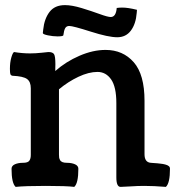

<svg xmlns="http://www.w3.org/2000/svg" viewBox="-20 -731 700 755"><path d="M518.6 -692.4 517.6 -680.2Q514.2 -636.7 494.6 -610.6Q475.1 -584.5 440.9 -584.5Q406.2 -584.5 336.7 -606.7Q267.1 -628.9 252.4 -628.9Q241.2 -628.9 236.3 -620.1Q231.4 -611.3 229 -591.8Q226.6 -587.9 206.1 -587.9Q188.5 -587.9 168.5 -592Q148.4 -596.2 148.4 -601.1L149.9 -614.7Q154.3 -657.2 174.8 -684.1Q195.3 -710.9 235.4 -710.9Q262.7 -710.9 301.3 -699.2Q339.8 -687.5 371.8 -675.8Q403.8 -664.1 415.5 -664.1Q436 -664.1 439 -699.7Q449.2 -701.2 460.9 -701.2Q483.4 -701.2 518.6 -692.4ZM632.3 3.9Q585 0 546.9 0Q522 0 492.7 2Q463.4 3.9 454.1 3.9Q437.5 3.9 437.5 -33.2V-325.7Q437.5 -389.2 417 -418.7Q396.5 -448.2 363.3 -448.2Q329.1 -448.2 288.3 -429Q247.6 -409.7 211.9 -379.9V-122.6Q211.9 -115.2 212.6 -111.1Q213.4 -106.9 216.1 -101.6Q218.8 -96.2 225.6 -93.5Q232.4 -90.8 243.2 -90.8Q261.7 -90.8 274.9 -85Q288.1 -79.1 288.1 -67.4Q288.1 -10.3 272 3.9Q242.2 0 160.2 0Q78.1 0 41.5 3.9Q25.4 -10.7 25.4 -67.4Q25.4 -79.1 38.6 -85Q51.8 -90.8 70.3 -90.8Q89.4 -90.8 95.2 -98.9Q101.1 -106.9 101.1 -121.6V-383.8Q101.1 -409.7 86.2 -420.4Q71.3 -431.2 28.8 -433.1Q22.5 -434.6 20.8 -439.5Q19 -444.3 19 -460.4Q19 -485.4 24.4 -504.4Q29.8 -523.4 35.2 -526.4Q67.4 -521 98.1 -521Q120.1 -521 144.5 -523.7Q168.9 -526.4 170.4 -526.4Q187.5 -526.4 192.6 -517.8Q197.8 -509.3 197.8 -478.5Q197.8 -475.1 197.5 -466.1Q197.3 -457 197.3 -451.7Q239.3 -488.8 292.5 -511.7Q345.7 -534.7 395 -534.7Q463.4 -534.7 505.9 -486.3Q548.3 -438 548.3 -334.5V-124.5Q548.3 -92.8 572.8 -90.8Q577.6 -90.3 585.7 -89.8Q593.8 -89.4 598.4 -88.9Q603 -88.4 609.9 -87.6Q616.7 -86.9 620.6 -86.2Q624.5 -85.4 629.6 -84.2Q634.8 -83 637.7 -81.5Q640.6 -80.1 643.3 -78.1Q646 -76.2 647.2 -73.5Q648.4 -70.8 648.4 -67.4Q648.4 -10.7 632.3 3.9Z"/></svg>

Font: Coustard
Style: Regular
Weight: 400
Foundry: vernon adams
Version: Version 1.000